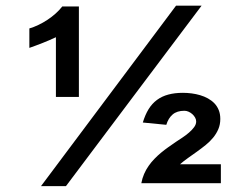

<svg xmlns="http://www.w3.org/2000/svg" viewBox="-20 -633 874 671"><path d="M210.4 17.6Q270.5 -62.5 329.6 -141.1Q388.7 -219.7 447.4 -297.9Q506.1 -376.2 565.3 -454.7Q624.5 -533.2 684.6 -613.3H595.3L123.2 17.6ZM751.9 7.3V-58.9H609.1Q622 -70.3 637.4 -81.1Q652.8 -91.9 668.4 -103.1Q684 -114.3 698.8 -126.2Q713.6 -138.1 724.9 -151.9Q736.2 -165.7 743.1 -181.8Q749.9 -197.9 749.9 -217.3Q749.9 -234.9 744.4 -248.3Q739 -261.8 729.3 -271.9Q719.6 -281.9 706.8 -289Q694 -296.1 679.6 -300.3Q665.2 -304.6 649.7 -306.6Q634.2 -308.6 619.3 -308.6Q590.6 -308.6 568.2 -302.5Q545.8 -296.5 528.6 -283.8Q511.4 -271.1 499.3 -251.5Q487.2 -231.8 479.1 -204.8L561.2 -196.8Q568.1 -219.7 583.2 -232.8Q598.2 -245.9 624.5 -245.9Q631.4 -245.9 638.7 -242.8Q645.9 -239.6 651.9 -234.4Q657.8 -229.1 661.7 -222.4Q665.6 -215.6 665.6 -208.6Q665.6 -198.3 658.4 -188.6Q651.2 -178.8 640.5 -169.6Q629.9 -160.4 617.5 -152.2Q605.2 -144 594.8 -137.2Q581.7 -128.4 568.6 -119Q555.4 -109.7 543.1 -99.5Q530.8 -89.3 519.6 -77.7Q508.4 -66.2 499.3 -53.1Q490.1 -40 483.6 -25Q477.1 -10 473.9 7.3ZM255.7 -294.3V-610.4H197.6Q187.9 -597.9 174.6 -585.9Q161.2 -573.9 145.8 -563.7Q130.4 -553.5 114.1 -545.8Q97.9 -538 82.6 -533.6V-465.6Q93.8 -469.6 106 -474.1Q118.2 -478.5 130 -483.3Q141.9 -488.1 153.5 -493.1Q165 -498 175.4 -502.9V-294.3Z"/></svg>

Font: Saysettha
Style: Regular
Weight: 400
Designer: John M. Durdin
Foundry: Lao Script for Windows
Version: Version 2.201